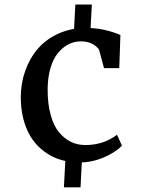

<svg xmlns="http://www.w3.org/2000/svg" viewBox="-20 -691 624 830"><path d="M263.7 -21.5H335.4L328.1 118.7H256.3ZM298.3 -531.2 305.7 -671.4H377L369.6 -531.2ZM69.8 -269.5Q69.8 -330.6 89.1 -385Q108.4 -439.5 144 -480.7Q179.7 -522 233.6 -546.1Q287.6 -570.3 352.5 -570.3Q427.7 -570.3 500.5 -540L495.6 -396.5H429.7L407.7 -477.5Q380.9 -512.2 328.6 -512.2Q300.3 -512.2 275.1 -499Q250 -485.8 230 -461.2Q210 -436.5 198.2 -396.7Q186.5 -356.9 186 -307.6Q185.5 -243.7 198.7 -195.3Q211.9 -147 235.1 -119.1Q258.3 -91.3 286.9 -77.6Q315.4 -64 349.1 -64Q427.2 -64 485.8 -108.4L507.3 -61.5Q479.5 -32.2 428.5 -10.5Q377.4 11.2 325.2 11.2Q243.7 11.2 185.3 -26.4Q127 -64 98.6 -126.5Q70.3 -189 69.8 -269.5Z"/></svg>

Font: HaufeMerriweather
Style: Regular
Weight: 400
Designer: Eben Sorkin ( eben@eyebytes.com )
Foundry: Eben Sorkin
Version: Version 1.56